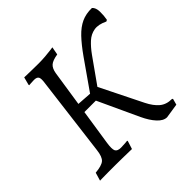

<svg xmlns="http://www.w3.org/2000/svg" viewBox="-169 -801 970 970"><g transform="rotate(-45 316.0 -316.0)"><path d="M494 14Q469 14 444.5 -12.5Q420 -39 400 -82L299 -300H168L175 -354L322 -344L339 -373L466 -117Q486 -77 511.5 -55.5Q537 -34 576 -34L581 -31L572 2ZM28 1 41 -43Q87 -47 104 -61.5Q121 -76 126 -119L179 -542Q184 -574 178 -584.5Q172 -595 152 -595Q142 -595 129 -594Q116 -593 116 -593L115 -597L126 -639Q125 -639 143.5 -638.5Q162 -638 186.5 -637.5Q211 -637 229 -637Q251 -637 276 -639Q301 -641 318.5 -643.5Q336 -646 334 -646L326 -603Q289 -597 274 -584Q259 -571 254 -542L188 -109Q182 -69 189 -55.5Q196 -42 221 -42Q237 -42 252.5 -43.5Q268 -45 267 -45L269 -42L255 2Q257 2 237 1.5Q217 1 189.5 0.5Q162 0 140 0Q115 0 88.5 0Q62 0 44.5 0.5Q27 1 28 1ZM322 -299 286 -321 412 -501Q448 -552 478.5 -584Q509 -616 541.5 -631Q574 -646 616 -645Q631 -632 631.5 -603Q632 -574 627 -549L619 -545Q580 -564 550 -559Q520 -554 496 -532Q472 -510 449 -478Z"/></g></svg>

Font: Alegreya
Style: Italic
Weight: 400
Italic angle: -7°
Designer: Juan Pablo del Peral
Foundry: Huerta Tipografica
Version: Version 2.009